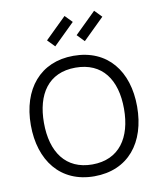

<svg xmlns="http://www.w3.org/2000/svg" viewBox="-87 -846 782 932"><g transform="rotate(-10 303.5 -380.0)"><path d="M225 -638.5 190.6 -674 294.8 -776 329.2 -740.6ZM370.8 -638.5 336.5 -674 440.6 -776 475 -740.6ZM303.1 15.6C469.8 15.6 565.6 -104.2 565.6 -282.3C565.6 -456.3 471.9 -578.1 303.1 -578.1C139.6 -578.1 41.7 -459.4 41.7 -282.3C41.7 -107.3 136.5 15.6 303.1 15.6ZM501 -282.3C501 -140.6 436.5 -42.7 303.1 -42.7C172.9 -42.7 106.3 -137.5 106.3 -282.3C106.3 -421.9 168.8 -519.8 303.1 -519.8C435.4 -519.8 501 -426 501 -282.3Z"/></g></svg>

Font: Manrope3 Light
Style: Regular
Weight: 300
Designer: Mikhail Sharanda
Foundry: Mikhail Sharanda
Version: Version 3.000;PS 003.000;hotconv 1.0.88;makeotf.lib2.5.64775